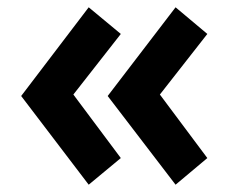

<svg xmlns="http://www.w3.org/2000/svg" viewBox="-20 -518 622 526"><path d="M418 -259 548 -85 461 -12 275 -255 461 -498 548 -425ZM181 -259 311 -85 223 -12 38 -255 223 -498 311 -425Z"/></svg>

Font: Copperplate Sans CC
Style: Bold
Weight: 700
Designer: indestructible type*
Foundry: Cowboy Collective
Version: Version 1.000